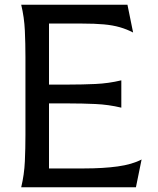

<svg xmlns="http://www.w3.org/2000/svg" viewBox="-20 -795 671 815"><path d="M521 -775 545 -657Q518 -671 488.5 -679.5Q459 -688 421 -691.5Q383 -695 328 -695H188V-436H273Q329 -436 385 -438.5Q441 -441 495 -454V-338Q441 -351 385 -353.5Q329 -356 273 -356H188V-80H336Q418 -80 479.5 -88.5Q541 -97 581 -118L557 0H70Q83 -54 85.5 -110Q88 -166 88 -222V-553Q88 -609 85.5 -665Q83 -721 70 -775Z"/></svg>

Font: Faculty Glyphic
Style: Regular
Weight: 400
Designer: Koto Studio, Dylan Young
Foundry: Koto Studio
Version: Version 1.004; ttfautohint (v1.8.4.7-5d5b)